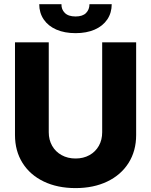

<svg xmlns="http://www.w3.org/2000/svg" viewBox="-20 -915 743 944"><path d="M649.4 -707V-251Q649.4 -172.9 612.1 -113.8Q574.7 -54.7 507.3 -22.5Q439.9 9.8 351.6 9.8Q262.7 9.8 195.3 -22.5Q127.9 -54.7 90.8 -113.8Q53.7 -172.9 53.7 -251V-707H219.7V-264.6Q219.7 -227.5 236.3 -198.2Q252.9 -168.9 283 -152.3Q313 -135.7 351.6 -135.7Q390.1 -135.7 419.9 -152.3Q449.7 -168.9 466.1 -198.2Q482.4 -227.5 482.4 -264.6V-707ZM351.6 -752Q297.4 -752 257.1 -769.5Q216.8 -787.1 194.8 -819.6Q172.9 -852.1 172.9 -894.5H282.2Q281.2 -869.1 298.6 -851.6Q315.9 -834 351.6 -834Q386.2 -834 403.1 -851.1Q419.9 -868.2 419.9 -894.5H529.3Q529.3 -852.1 507.6 -819.6Q485.8 -787.1 445.6 -769.5Q405.3 -752 351.6 -752Z"/></svg>

Font: Pretendard JP ExtraBold
Style: Regular
Weight: 800
Designer: Base glyphs from Inter by Rasmus Andersson; Hangeul glyphs from Noto Sans CJK(Source Han Sans) by Jang Soo-young and Kan
Foundry: Kil Hyung-jin
Version: Version 1.309